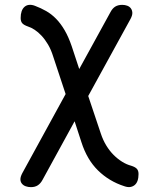

<svg xmlns="http://www.w3.org/2000/svg" viewBox="-20 -580 640 790"><path d="M517 -502 343 -185 395 -30Q404 -3 417.5 19Q431 41 447.5 57.5Q464 74 482.5 85.5Q501 97 520 102Q536 107 543 114.5Q550 122 550 136Q550 152 546 163.5Q542 175 534 181.5Q526 188 515.5 189.5Q505 191 491 186Q429 166 383.5 121.5Q338 77 315 5L287 -81L155 160Q147 175 135.5 182.5Q124 190 107 190Q96 190 86 186.5Q76 183 70 175.5Q64 168 64 157.5Q64 147 72 132L250 -193L199 -347Q190 -376 177.5 -397Q165 -418 151 -433Q137 -448 122.5 -457.5Q108 -467 95 -471Q78 -477 71.5 -484.5Q65 -492 65 -506Q65 -522 69 -533.5Q73 -545 81 -552Q89 -559 100 -560Q111 -561 124 -556Q148 -547 170 -534.5Q192 -522 211 -502.5Q230 -483 246 -455.5Q262 -428 275 -390L306 -296L435 -531Q443 -546 454.5 -553Q466 -560 483 -560Q494 -560 503.5 -556.5Q513 -553 518.5 -545.5Q524 -538 524.5 -527.5Q525 -517 517 -502Z"/></svg>

Font: Maple Mono NL
Style: Regular
Weight: 400
Monospace: yes
Designer: subframe7536
Version: Version 7.000